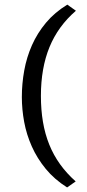

<svg xmlns="http://www.w3.org/2000/svg" viewBox="-20 -656 382 841"><path d="M312.5 -608.9Q234.4 -541.5 196.8 -449.7Q159.2 -357.9 159.2 -235.8Q159.2 -174.8 168.2 -121.8Q177.2 -68.8 195.8 -22.7Q214.4 23.4 243.2 63.5Q272 103.5 311.5 138.7L273.9 165Q218.3 129.9 180.4 83.7Q142.6 37.6 119.4 -14.4Q96.2 -66.4 85.9 -121.8Q75.7 -177.2 75.7 -231Q75.7 -289.6 86.2 -347.4Q96.7 -405.3 120.1 -458.3Q143.6 -511.2 181.6 -556.6Q219.7 -602.1 274.9 -635.7Z"/></svg>

Font: Kameron
Style: Regular
Weight: 400
Version: Version 1.000